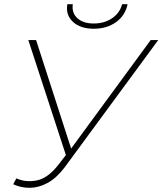

<svg xmlns="http://www.w3.org/2000/svg" viewBox="-20 -891 774 915"><path d="M58 -41Q102 -21 154.5 -31Q207 -41 256 -103L294 -152L115 -700H152L319 -183L698 -700H734L287 -92Q248 -41 205.5 -18.5Q163 4 121 4Q79 4 43 -13ZM427 -754Q363 -754 327.5 -787Q292 -820 301 -871H327Q321 -830 348.5 -804.5Q376 -779 427 -779Q477 -779 514 -804Q551 -829 562 -871H588Q577 -817 533 -785.5Q489 -754 427 -754Z"/></svg>

Font: Montserrat ExtraLight
Style: Italic
Weight: 200
Italic angle: -11.3°
Designer: Julieta Ulanovsky
Foundry: Julieta Ulanovsky
Version: Version 9.000; ttfautohint (v1.8.4.7-5d5b)